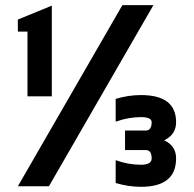

<svg xmlns="http://www.w3.org/2000/svg" viewBox="-20 -718 748 740"><path d="M168.5 0H48.8L451.7 -698.2H571.3ZM425.8 -336.9Q474.6 -351.6 523.4 -351.6Q658.7 -351.6 658.7 -247.1Q658.7 -199.2 612.8 -177.2Q658.7 -156.2 658.7 -107.4Q658.7 2 523.4 2Q474.6 2 425.8 -12.7V-100.6Q474.6 -83 523.4 -83Q564.5 -83 564.5 -107.4Q564.5 -139.6 542 -139.6H461.9V-214.8H541.5Q564.5 -214.8 564.5 -247.1Q564.5 -266.6 523.4 -266.6Q474.6 -266.6 425.8 -249ZM85.9 -346.7V-596.2H48.8V-642.6L179.7 -696.3V-346.7Z"/></svg>

Font: SansationBold
Style: Bold
Weight: 700
Designer: Bernd Montag
Version: Version 1.301